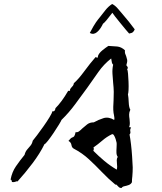

<svg xmlns="http://www.w3.org/2000/svg" viewBox="-20 -918 814 962"><path d="M645 -79Q645 -68 644.5 -57Q644 -46 643 -34Q642 -27 641.5 -20Q641 -13 641 -5Q636 5 625 9Q614 13 603.5 15Q593 17 589 24Q581 24 576.5 20.5Q572 17 569 13Q567 10 564.5 8Q562 6 558 7Q523 -22 491 -55.5Q459 -89 425.5 -120Q392 -151 350 -173Q340 -178 338 -191.5Q336 -205 323 -212Q335 -227 341.5 -229Q348 -231 351.5 -235Q355 -239 359 -256Q368 -254 376 -260Q384 -266 393 -275Q404 -285 417 -295Q430 -305 450 -305Q473 -318 498.5 -326Q524 -334 552 -317Q554 -322 553 -328.5Q552 -335 551 -342Q549 -349 549 -352Q547 -367 547.5 -383Q548 -399 549 -414Q549 -425 549.5 -436Q550 -447 550 -458Q550 -469 549 -480Q548 -491 547 -502Q545 -525 543.5 -548.5Q542 -572 547 -594Q541 -599 540 -608.5Q539 -618 537 -625Q500 -596 473 -557.5Q446 -519 417 -478Q387 -437 356 -395Q325 -353 288 -317Q287 -313 275.5 -294Q264 -275 248.5 -252Q233 -229 220 -212.5Q207 -196 203 -196Q180 -149 143 -100Q106 -51 68 -9Q64 -10 61 -9Q58 -8 56 -7Q52 -6 48.5 -5.5Q45 -5 40 -6Q38 -11 38 -14Q38 -17 33 -18Q40 -56 60 -85Q80 -114 103 -142Q107 -158 115.5 -168Q124 -178 132.5 -188Q141 -198 144 -213Q151 -221 166 -241Q181 -261 198 -285Q215 -309 228 -330.5Q241 -352 243 -361Q251 -358 255 -366Q259 -374 257 -375Q290 -408 321 -462Q324 -464 328 -463Q330 -463 331 -463Q330 -469 332.5 -473Q335 -477 338 -480Q342 -484 345.5 -488.5Q349 -493 350 -501Q373 -521 402 -560.5Q431 -600 459 -632Q460 -632 462 -631Q465 -629 468 -629Q471 -629 471 -638Q476 -652 492.5 -665.5Q509 -679 523 -688Q546 -687 567 -685Q588 -683 606 -666Q605 -656 607 -649.5Q609 -643 612 -637Q615 -629 617 -619Q619 -609 613 -591Q617 -587 619.5 -582Q622 -577 617 -570Q620 -567 621.5 -549Q623 -531 624 -508Q625 -485 624 -466.5Q623 -448 621 -446Q624 -430 625 -405Q626 -380 633 -368Q627 -356 627 -344.5Q627 -333 629 -322Q630 -312 630.5 -301.5Q631 -291 627 -281Q628 -281 630.5 -280.5Q633 -280 637 -279Q633 -273 632.5 -268.5Q632 -264 633 -260Q634 -256 633.5 -252.5Q633 -249 629 -244Q633 -224 636.5 -194Q640 -164 642 -133Q644 -102 645 -79ZM570 -132Q564 -140 563.5 -152.5Q563 -165 564 -177Q564 -184 564.5 -191Q565 -198 564 -204Q563 -210 559.5 -221Q556 -232 551 -240Q546 -248 540 -245Q515 -233 493 -214Q471 -195 448 -179Q452 -173 448 -164V-162Q474 -136 502.5 -112Q531 -88 565 -68Q567 -76 567 -83.5Q567 -91 566 -98Q565 -107 565 -115.5Q565 -124 570 -132ZM655 -771Q652 -763 646.5 -757.5Q641 -752 627 -750Q623 -754 610.5 -769Q598 -784 583 -802.5Q568 -821 556.5 -835.5Q545 -850 543 -854Q507 -806 496 -799Q492 -790 484 -777.5Q476 -765 466 -757Q459 -751 450 -749Q441 -747 430 -753Q450 -791 461 -806.5Q472 -822 483 -835Q494 -849 508.5 -867.5Q523 -886 542 -898Q556 -891 568 -877.5Q580 -864 590 -852Q609 -830 625.5 -809.5Q642 -789 655 -771Z"/></svg>

Font: Yuji Boku
Style: Regular
Weight: 400
Designer: Kataoka Yuji
Foundry: Kinuta Font Factory
Version: Version 3.002